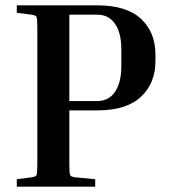

<svg xmlns="http://www.w3.org/2000/svg" viewBox="-20 -700 638 720"><path d="M43 -652V-680H344Q454 -680 508.5 -629.5Q563 -579 563 -495V-472Q563 -388 508.5 -337Q454 -286 344 -286H240V-84Q240 -50 243 -43.5Q246 -37 262 -35L337 -28V0H43V-28L98 -35Q114 -37 117 -43.5Q120 -50 120 -84V-596Q120 -630 117 -636.5Q114 -643 98 -645ZM344 -645H240V-321H344Q388 -321 411.5 -356Q435 -391 435 -452V-515Q435 -576 411.5 -610.5Q388 -645 344 -645Z"/></svg>

Font: Inria Serif
Style: Bold
Weight: 700
Designer: Black Foundry Team
Foundry: Black Foundry
Version: Version 1.000; ttfautohint (v1.8.3)